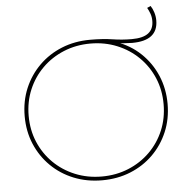

<svg xmlns="http://www.w3.org/2000/svg" viewBox="-57 -901 950 961"><g transform="rotate(-5 418.0 -421.0)"><path d="M418 3Q341 3 275.5 -23.5Q210 -50 161.5 -98Q113 -146 86 -210Q59 -274 59 -350Q59 -426 86 -490Q113 -554 161.5 -602Q210 -650 275.5 -676.5Q341 -703 418 -703Q483 -703 530.5 -695.5Q578 -688 627 -688Q683 -688 710 -708.5Q737 -729 737 -770Q737 -790 731 -806.5Q725 -823 717 -837L735 -845Q745 -830 751 -810.5Q757 -791 757 -771Q757 -720 724.5 -694.5Q692 -669 627 -669Q611 -669 584 -671Q557 -673 535 -677L548 -680Q618 -656 669.5 -607Q721 -558 749 -492Q777 -426 777 -350Q777 -274 750 -210Q723 -146 674.5 -98Q626 -50 560.5 -23.5Q495 3 418 3ZM418 -16Q490 -16 552 -41.5Q614 -67 660 -112.5Q706 -158 731.5 -218.5Q757 -279 757 -350Q757 -421 731.5 -481.5Q706 -542 660 -587.5Q614 -633 552 -658.5Q490 -684 418 -684Q346 -684 284 -658.5Q222 -633 176 -587.5Q130 -542 104.5 -481.5Q79 -421 79 -350Q79 -279 104.5 -218.5Q130 -158 176 -112.5Q222 -67 284 -41.5Q346 -16 418 -16Z"/></g></svg>

Font: Montserrat Alternates Thin
Style: Regular
Weight: 100
Designer: Julieta Ulanovsky
Foundry: Julieta Ulanovsky
Version: Version 9.000